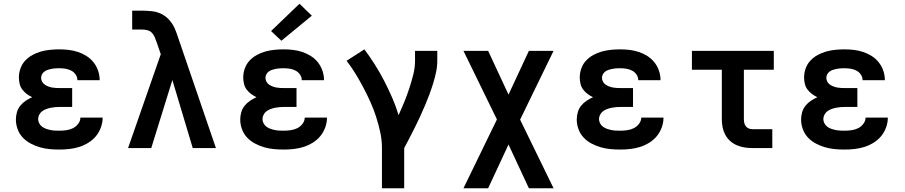

<svg xmlns="http://www.w3.org/2000/svg" viewBox="-20 -792 4840 1027"><path d="M298 8Q271 8 244.5 5.5Q218 3 192.5 -4.5Q167 -12 143.5 -24.5Q120 -37 102 -56Q84 -75 74.5 -100.5Q65 -126 65 -153Q65 -172 70.5 -191.5Q76 -211 88.5 -226.5Q101 -242 117.5 -253Q134 -264 152 -272Q137 -279 123 -289.5Q109 -300 99 -313.5Q89 -327 85 -344Q81 -361 81 -378Q81 -402 89.5 -426Q98 -450 115 -468Q132 -486 154 -498Q176 -510 199.5 -516.5Q223 -523 248 -525.5Q273 -528 297 -528Q323 -528 348 -525Q373 -522 397 -514Q421 -506 442.5 -492.5Q464 -479 480 -459Q496 -439 504.5 -414.5Q513 -390 513 -365Q513 -364 513 -363.5Q513 -363 513 -363H394Q394 -363 394 -363Q394 -363 394 -363Q394 -380 384.5 -393.5Q375 -407 360.5 -414.5Q346 -422 329.5 -424.5Q313 -427 297 -427Q287 -427 277 -426.5Q267 -426 257 -424Q247 -422 237 -419Q227 -416 218.5 -410Q210 -404 205 -395Q200 -386 200 -376Q200 -376 200 -376Q200 -376 200 -376Q200 -365 205 -355.5Q210 -346 218.5 -340Q227 -334 237 -330Q247 -326 257.5 -324Q268 -322 278.5 -321.5Q289 -321 300 -321H366V-220H300Q288 -220 275.5 -219Q263 -218 251 -215.5Q239 -213 227 -208.5Q215 -204 205.5 -197Q196 -190 190 -178.5Q184 -167 184 -155Q184 -143 190 -132Q196 -121 205.5 -114Q215 -107 226.5 -103Q238 -99 250 -96.5Q262 -94 274 -93.5Q286 -93 298 -93Q316 -93 334.5 -95.5Q353 -98 369.5 -106Q386 -114 398 -129.5Q410 -145 410 -163H529Q529 -163 529 -163Q529 -163 529 -163Q529 -136 519.5 -110Q510 -84 493 -63.5Q476 -43 452.5 -28.5Q429 -14 403.5 -6Q378 2 351 5Q324 8 298 8Z M665 0 840 -502 818 -566Q813 -580 807.5 -593.5Q802 -607 792 -617Q782 -627 768 -630.5Q754 -634 739 -634H687V-735H739Q766 -735 793 -732Q820 -729 844 -717Q868 -705 886 -684.5Q904 -664 915 -639Q919 -629 923 -619Q927 -609 930 -599L1135 0H1011L902 -364L789 0Z M1498 8Q1471 8 1444.5 5.5Q1418 3 1392.5 -4.5Q1367 -12 1343.5 -24.5Q1320 -37 1302 -56Q1284 -75 1274.5 -100.5Q1265 -126 1265 -153Q1265 -172 1270.5 -191.5Q1276 -211 1288.5 -226.5Q1301 -242 1317.5 -253Q1334 -264 1352 -272Q1337 -279 1323 -289.5Q1309 -300 1299 -313.5Q1289 -327 1285 -344Q1281 -361 1281 -378Q1281 -402 1289.5 -426Q1298 -450 1315 -468Q1332 -486 1354 -498Q1376 -510 1399.5 -516.5Q1423 -523 1448 -525.5Q1473 -528 1497 -528Q1523 -528 1548 -525Q1573 -522 1597 -514Q1621 -506 1642.5 -492.5Q1664 -479 1680 -459Q1696 -439 1704.5 -414.5Q1713 -390 1713 -365Q1713 -364 1713 -363.5Q1713 -363 1713 -363H1594Q1594 -363 1594 -363Q1594 -363 1594 -363Q1594 -380 1584.5 -393.5Q1575 -407 1560.5 -414.5Q1546 -422 1529.5 -424.5Q1513 -427 1497 -427Q1487 -427 1477 -426.5Q1467 -426 1457 -424Q1447 -422 1437 -419Q1427 -416 1418.5 -410Q1410 -404 1405 -395Q1400 -386 1400 -376Q1400 -376 1400 -376Q1400 -376 1400 -376Q1400 -365 1405 -355.5Q1410 -346 1418.5 -340Q1427 -334 1437 -330Q1447 -326 1457.5 -324Q1468 -322 1478.5 -321.5Q1489 -321 1500 -321H1566V-220H1500Q1488 -220 1475.5 -219Q1463 -218 1451 -215.5Q1439 -213 1427 -208.5Q1415 -204 1405.5 -197Q1396 -190 1390 -178.5Q1384 -167 1384 -155Q1384 -143 1390 -132Q1396 -121 1405.5 -114Q1415 -107 1426.5 -103Q1438 -99 1450 -96.5Q1462 -94 1474 -93.5Q1486 -93 1498 -93Q1516 -93 1534.5 -95.5Q1553 -98 1569.5 -106Q1586 -114 1598 -129.5Q1610 -145 1610 -163H1729Q1729 -163 1729 -163Q1729 -163 1729 -163Q1729 -136 1719.5 -110Q1710 -84 1693 -63.5Q1676 -43 1652.5 -28.5Q1629 -14 1603.5 -6Q1578 2 1551 5Q1524 8 1498 8ZM1485 -574 1430 -626 1582 -772 1648 -708Z M2023 215V0Q2023 -43 2014 -84.5Q2005 -126 1992 -166.5Q1979 -207 1961.5 -246Q1944 -285 1924 -323Q1904 -361 1882 -397Q1860 -433 1834 -467L1929 -528Q1959 -488 1985.5 -446Q2012 -404 2035 -359.5Q2058 -315 2078 -269Q2098 -223 2112 -176Q2128 -211 2142.5 -246.5Q2157 -282 2169 -318.5Q2181 -355 2190.5 -392.5Q2200 -430 2200 -468V-520H2319V-468Q2319 -436 2312.5 -405.5Q2306 -375 2296.5 -344.5Q2287 -314 2276 -284.5Q2265 -255 2252.5 -226Q2240 -197 2227 -168.5Q2214 -140 2200 -112Q2186 -84 2171.5 -56Q2157 -28 2142 0V215Z M2459 215 2638 -153 2459 -520H2591L2700 -286L2809 -520H2941L2762 -152L2941 215H2809L2700 -19L2591 215Z M3298 8Q3271 8 3244.5 5.5Q3218 3 3192.5 -4.5Q3167 -12 3143.5 -24.5Q3120 -37 3102 -56Q3084 -75 3074.5 -100.5Q3065 -126 3065 -153Q3065 -172 3070.5 -191.5Q3076 -211 3088.5 -226.5Q3101 -242 3117.5 -253Q3134 -264 3152 -272Q3137 -279 3123 -289.5Q3109 -300 3099 -313.5Q3089 -327 3085 -344Q3081 -361 3081 -378Q3081 -402 3089.5 -426Q3098 -450 3115 -468Q3132 -486 3154 -498Q3176 -510 3199.5 -516.5Q3223 -523 3248 -525.5Q3273 -528 3297 -528Q3323 -528 3348 -525Q3373 -522 3397 -514Q3421 -506 3442.5 -492.5Q3464 -479 3480 -459Q3496 -439 3504.5 -414.5Q3513 -390 3513 -365Q3513 -364 3513 -363.5Q3513 -363 3513 -363H3394Q3394 -363 3394 -363Q3394 -363 3394 -363Q3394 -380 3384.5 -393.5Q3375 -407 3360.5 -414.5Q3346 -422 3329.5 -424.5Q3313 -427 3297 -427Q3287 -427 3277 -426.5Q3267 -426 3257 -424Q3247 -422 3237 -419Q3227 -416 3218.5 -410Q3210 -404 3205 -395Q3200 -386 3200 -376Q3200 -376 3200 -376Q3200 -376 3200 -376Q3200 -365 3205 -355.5Q3210 -346 3218.5 -340Q3227 -334 3237 -330Q3247 -326 3257.5 -324Q3268 -322 3278.5 -321.5Q3289 -321 3300 -321H3366V-220H3300Q3288 -220 3275.5 -219Q3263 -218 3251 -215.5Q3239 -213 3227 -208.5Q3215 -204 3205.5 -197Q3196 -190 3190 -178.5Q3184 -167 3184 -155Q3184 -143 3190 -132Q3196 -121 3205.5 -114Q3215 -107 3226.5 -103Q3238 -99 3250 -96.5Q3262 -94 3274 -93.5Q3286 -93 3298 -93Q3316 -93 3334.5 -95.5Q3353 -98 3369.5 -106Q3386 -114 3398 -129.5Q3410 -145 3410 -163H3529Q3529 -163 3529 -163Q3529 -163 3529 -163Q3529 -136 3519.5 -110Q3510 -84 3493 -63.5Q3476 -43 3452.5 -28.5Q3429 -14 3403.5 -6Q3378 2 3351 5Q3324 8 3298 8Z M4004 0Q3982 0 3961 -3.5Q3940 -7 3920.5 -15.5Q3901 -24 3885 -38.5Q3869 -53 3859 -72Q3849 -91 3845 -112Q3841 -133 3841 -155V-419H3681V-520H4119V-419H3959V-155Q3959 -145 3961 -135Q3963 -125 3969 -117Q3975 -109 3984.5 -105Q3994 -101 4004 -101H4111V0Z M4498 8Q4471 8 4444.5 5.5Q4418 3 4392.5 -4.5Q4367 -12 4343.5 -24.5Q4320 -37 4302 -56Q4284 -75 4274.5 -100.5Q4265 -126 4265 -153Q4265 -172 4270.5 -191.5Q4276 -211 4288.5 -226.5Q4301 -242 4317.5 -253Q4334 -264 4352 -272Q4337 -279 4323 -289.5Q4309 -300 4299 -313.5Q4289 -327 4285 -344Q4281 -361 4281 -378Q4281 -402 4289.5 -426Q4298 -450 4315 -468Q4332 -486 4354 -498Q4376 -510 4399.5 -516.5Q4423 -523 4448 -525.5Q4473 -528 4497 -528Q4523 -528 4548 -525Q4573 -522 4597 -514Q4621 -506 4642.5 -492.5Q4664 -479 4680 -459Q4696 -439 4704.5 -414.5Q4713 -390 4713 -365Q4713 -364 4713 -363.5Q4713 -363 4713 -363H4594Q4594 -363 4594 -363Q4594 -363 4594 -363Q4594 -380 4584.5 -393.5Q4575 -407 4560.5 -414.5Q4546 -422 4529.5 -424.5Q4513 -427 4497 -427Q4487 -427 4477 -426.5Q4467 -426 4457 -424Q4447 -422 4437 -419Q4427 -416 4418.5 -410Q4410 -404 4405 -395Q4400 -386 4400 -376Q4400 -376 4400 -376Q4400 -376 4400 -376Q4400 -365 4405 -355.5Q4410 -346 4418.5 -340Q4427 -334 4437 -330Q4447 -326 4457.5 -324Q4468 -322 4478.5 -321.5Q4489 -321 4500 -321H4566V-220H4500Q4488 -220 4475.5 -219Q4463 -218 4451 -215.5Q4439 -213 4427 -208.5Q4415 -204 4405.5 -197Q4396 -190 4390 -178.5Q4384 -167 4384 -155Q4384 -143 4390 -132Q4396 -121 4405.5 -114Q4415 -107 4426.5 -103Q4438 -99 4450 -96.5Q4462 -94 4474 -93.5Q4486 -93 4498 -93Q4516 -93 4534.5 -95.5Q4553 -98 4569.5 -106Q4586 -114 4598 -129.5Q4610 -145 4610 -163H4729Q4729 -163 4729 -163Q4729 -163 4729 -163Q4729 -136 4719.5 -110Q4710 -84 4693 -63.5Q4676 -43 4652.5 -28.5Q4629 -14 4603.5 -6Q4578 2 4551 5Q4524 8 4498 8Z"/></svg>

Font: Iosevka SS04 Extended
Style: Bold
Weight: 700
Width: 7
Monospace: yes
Designer: Belleve Invis
Foundry: Belleve Invis
Version: Version 19.0.0; ttfautohint (v1.8.4)